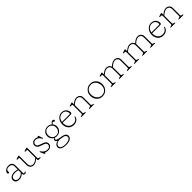

<svg xmlns="http://www.w3.org/2000/svg" viewBox="668 -2719 5192 5192"><g transform="rotate(-45 3264.0 -122.5)"><path d="M63.5 -103.5Q63.5 -158 112.8 -195.5Q162 -233 248 -233Q276.5 -233 306.5 -228Q336.5 -223 361.5 -215.5V-332.5Q361.5 -385 330.8 -412.2Q300 -439.5 245 -439.5Q193.5 -439.5 168 -420Q142.5 -400.5 142.5 -373.5V-338.5Q142.5 -313.5 115.5 -313.5Q104.5 -313.5 97 -322.2Q89.5 -331 89.5 -343.5Q89.5 -376 110.5 -404.5Q131.5 -433 169 -450.8Q206.5 -468.5 256 -468.5Q326.5 -468.5 361.5 -432.2Q396.5 -396 396.5 -337.5V-46Q396.5 -19.5 420 -19.5Q428.5 -19.5 433.8 -22.2Q439 -25 442.5 -28.5Q446.5 -32.5 450 -35.8Q453.5 -39 458 -39Q469.5 -39 469.5 -26Q469.5 -12.5 454.8 -0.8Q440 11 418.5 11Q393.5 11 377.5 -1.8Q361.5 -14.5 361.5 -43V-61Q291.5 11 200.5 11Q141.5 11 102.5 -17.5Q63.5 -46 63.5 -103.5ZM103.5 -106.5Q103.5 -62.5 132 -41.5Q160.5 -20.5 201.5 -20.5Q292.5 -20.5 361.5 -97V-186.5Q336.5 -194 308 -199.5Q279.5 -205 248 -205Q181.5 -205 142.5 -179Q103.5 -153 103.5 -106.5Z M616.5 -124V-387Q616.5 -411 595.5 -411H548.5Q532.5 -411 532.5 -423Q532.5 -433 548.5 -438L603.5 -454Q611 -456.5 619.5 -459.8Q628 -463 632.5 -463Q651.5 -463 651.5 -443V-134Q651.5 -77 681 -47Q710.5 -17 757.5 -17Q824 -17 911.5 -95L922.5 -105V-387Q922.5 -411 901.5 -411H854.5Q838.5 -411 838.5 -423Q838.5 -433 854.5 -438L909.5 -454Q917 -456.5 925.5 -459.8Q934 -463 938.5 -463Q957.5 -463 957.5 -443V-61Q957.5 -36.5 986.5 -31L1011.5 -26Q1030.5 -22 1030.5 -12Q1030.5 0 1013.5 0H954.5Q935 0 928.8 -6.2Q922.5 -12.5 922.5 -35V-71.5Q878.5 -32.5 836 -10.2Q793.5 12 753.5 12Q694.5 12 655.5 -25.2Q616.5 -62.5 616.5 -124Z M1265 -441Q1225 -441 1199.8 -417.5Q1174.5 -394 1174.5 -357Q1174.5 -325.5 1192.2 -306Q1210 -286.5 1239.8 -273.8Q1269.5 -261 1306 -250.5Q1341 -240.5 1375 -225Q1409 -209.5 1431.2 -184.2Q1453.5 -159 1453.5 -119Q1453.5 -69 1417 -32Q1380.5 5 1310.5 5Q1280 5 1256 -3.5Q1232 -12 1218.5 -12Q1207.5 -12 1201.5 -3Q1195.5 6 1185.5 6Q1174.5 6 1168.5 -9L1121.5 -114Q1111.5 -135.5 1128.5 -139Q1138 -140.5 1146.5 -127Q1177.5 -74 1223 -49Q1268.5 -24 1310.5 -24Q1368 -24 1393.2 -49.8Q1418.5 -75.5 1418.5 -114Q1418.5 -143.5 1399 -162.8Q1379.5 -182 1348.2 -195Q1317 -208 1282.5 -218Q1247.5 -228.5 1214.8 -243.8Q1182 -259 1161 -285.2Q1140 -311.5 1140 -354Q1140 -401.5 1173.5 -435.8Q1207 -470 1266.5 -470Q1300.5 -470 1323 -461.5Q1345.5 -453 1359.5 -453Q1370 -453 1376.2 -461.5Q1382.5 -470 1389.5 -470Q1400.5 -470 1403.5 -461L1438.5 -360Q1442.5 -349 1444 -337.2Q1445.5 -325.5 1435.5 -323Q1424.5 -320.5 1412.5 -346Q1391 -391.5 1353.2 -416.2Q1315.5 -441 1265 -441Z M1820 -7Q1909.5 5.5 1945.2 37Q1981 68.5 1981 116Q1981 173 1924 209Q1867 245 1762.5 245Q1650 245 1598.2 209Q1546.5 173 1546.5 123Q1546.5 85 1576 51.2Q1605.5 17.5 1674 -3Q1642.5 -15 1631.5 -30.8Q1620.5 -46.5 1620.5 -68Q1620.5 -76.5 1628.8 -92.2Q1637 -108 1659.5 -122Q1615 -144.5 1588 -187.5Q1561 -230.5 1561 -286.5Q1561 -340.5 1586.5 -381.5Q1612 -422.5 1655.2 -445.8Q1698.5 -469 1751 -469Q1787 -469 1819 -457.2Q1851 -445.5 1876 -424.5L1886.5 -439Q1904.5 -463.5 1923.8 -476.8Q1943 -490 1964.5 -490Q1985 -490 1998.2 -479.5Q2011.5 -469 2011.5 -454Q2011.5 -427 1989 -427Q1977 -427 1970.5 -433.2Q1964 -439.5 1958.8 -445.8Q1953.5 -452 1944 -452Q1929.5 -452 1919.2 -440Q1909 -428 1894 -406.5Q1914.5 -382.5 1926.2 -351.8Q1938 -321 1938 -285.5Q1938 -232 1912.5 -190.2Q1887 -148.5 1844.2 -124.8Q1801.5 -101 1748.5 -101Q1712.5 -101 1680 -113Q1653.5 -93 1653.5 -73Q1653.5 -59.5 1667.8 -48Q1682 -36.5 1718 -26.5Q1754 -16.5 1820 -7ZM1747 -442Q1680.5 -442 1640 -398.8Q1599.5 -355.5 1599.5 -288Q1599.5 -215.5 1642.5 -171.5Q1685.5 -127.5 1752.5 -127.5Q1818.5 -127.5 1859 -171.8Q1899.5 -216 1899.5 -283Q1899.5 -354 1857 -398Q1814.5 -442 1747 -442ZM1582.5 119.5Q1582.5 160.5 1624 188.8Q1665.5 217 1765 217Q1845.5 217 1894.8 190Q1944 163 1944 117.5Q1944 84.5 1916.8 60.2Q1889.5 36 1812 26Q1760.5 19 1725.5 11.5Q1654.5 22 1618.5 52.5Q1582.5 83 1582.5 119.5Z M2470.5 -294Q2470.5 -249 2420.5 -249H2115Q2114.5 -242 2114.5 -235Q2114.5 -136 2166.2 -80.8Q2218 -25.5 2298.5 -25.5Q2364 -25.5 2402.8 -57.5Q2441.5 -89.5 2452.5 -127.5Q2456 -140.5 2464.5 -140.5Q2470.5 -140.5 2472.5 -136.2Q2474.5 -132 2474.5 -126.5Q2472 -91.5 2448.5 -60.2Q2425 -29 2385.2 -9.2Q2345.5 10.5 2294 10.5Q2226 10.5 2177 -19.8Q2128 -50 2101.8 -103.5Q2075.5 -157 2075.5 -226Q2075.5 -294.5 2103.8 -349.5Q2132 -404.5 2181.2 -436.8Q2230.5 -469 2293.5 -469Q2343.5 -469 2383.5 -447.2Q2423.5 -425.5 2447 -386.2Q2470.5 -347 2470.5 -294ZM2289.5 -441Q2221 -441 2175 -395.8Q2129 -350.5 2117.5 -278H2399.5Q2429.5 -278 2429.5 -303Q2429.5 -361 2391.5 -401Q2353.5 -441 2289.5 -441Z M2684.5 -443V-386.5Q2729 -426.5 2772 -448.2Q2815 -470 2856 -470Q2916.5 -470 2956 -432.8Q2995.5 -395.5 2995.5 -334V-61Q2995.5 -36.5 3024.5 -31L3049.5 -26Q3068.5 -22 3068.5 -12Q3068.5 0 3051.5 0H2903.5Q2886.5 0 2886.5 -12Q2886.5 -22 2905.5 -26L2931.5 -31Q2960.5 -36.5 2960.5 -61V-324Q2960.5 -381 2930.5 -411Q2900.5 -441 2852 -441Q2819 -441 2779.8 -422Q2740.5 -403 2695.5 -363L2684.5 -353V-61Q2684.5 -36.5 2713.5 -31L2738.5 -26Q2757.5 -22 2757.5 -12Q2757.5 0 2740.5 0H2592.5Q2575.5 0 2575.5 -12Q2575.5 -22 2594.5 -26L2620.5 -31Q2649.5 -36.5 2649.5 -61V-387Q2649.5 -411 2628.5 -411H2581.5Q2565.5 -411 2565.5 -423Q2565.5 -433 2581.5 -438L2636.5 -454Q2644 -456.5 2652.5 -459.8Q2661 -463 2665.5 -463Q2684.5 -463 2684.5 -443Z M3386 -469Q3452.5 -469 3503.8 -438.2Q3555 -407.5 3584.2 -353.8Q3613.5 -300 3613.5 -230.5Q3613.5 -160.5 3584.2 -106Q3555 -51.5 3503.5 -20.5Q3452 10.5 3385 10.5Q3318.5 10.5 3267.2 -20.5Q3216 -51.5 3187 -106Q3158 -160.5 3158 -230.5Q3158 -300 3187.2 -353.8Q3216.5 -407.5 3268 -438.2Q3319.5 -469 3386 -469ZM3428 -23Q3481.5 -32.5 3517 -66Q3552.5 -99.5 3567 -149.8Q3581.5 -200 3571 -259Q3560 -322 3528 -365.2Q3496 -408.5 3449.2 -427.2Q3402.5 -446 3346.5 -436Q3292 -426.5 3255.5 -393Q3219 -359.5 3204.2 -309.5Q3189.5 -259.5 3199.5 -201Q3211 -137 3244 -93.8Q3277 -50.5 3324.8 -32Q3372.5 -13.5 3428 -23Z M3828.5 -443V-386.5Q3873 -426.5 3916 -448.2Q3959 -470 4000 -470Q4048 -470 4083.5 -445.8Q4119 -421.5 4132.5 -380Q4223 -470 4306 -470Q4366.5 -470 4406 -432.8Q4445.5 -395.5 4445.5 -334V-61Q4445.5 -36.5 4474.5 -31L4499.5 -26Q4518.5 -22 4518.5 -12Q4518.5 0 4501.5 0H4353.5Q4336.5 0 4336.5 -12Q4336.5 -22 4355.5 -26L4381.5 -31Q4410.5 -36.5 4410.5 -61V-324Q4410.5 -381 4380.5 -411Q4350.5 -441 4302 -441Q4269 -441 4229.2 -420.5Q4189.5 -400 4145.5 -356L4139 -349.5Q4139.5 -342 4139.5 -334V-61Q4139.5 -36.5 4168.5 -31L4193.5 -26Q4212.5 -22 4212.5 -12Q4212.5 0 4195.5 0H4047.5Q4030.5 0 4030.5 -12Q4030.5 -22 4049.5 -26L4075.5 -31Q4104.5 -36.5 4104.5 -61V-324Q4104.5 -381 4074.5 -411Q4044.5 -441 3996 -441Q3963 -441 3923.8 -422Q3884.5 -403 3839.5 -363L3828.5 -353V-61Q3828.5 -36.5 3857.5 -31L3882.5 -26Q3901.5 -22 3901.5 -12Q3901.5 0 3884.5 0H3736.5Q3719.5 0 3719.5 -12Q3719.5 -22 3738.5 -26L3764.5 -31Q3793.5 -36.5 3793.5 -61V-387Q3793.5 -411 3772.5 -411H3725.5Q3709.5 -411 3709.5 -423Q3709.5 -433 3725.5 -438L3780.5 -454Q3788 -456.5 3796.5 -459.8Q3805 -463 3809.5 -463Q3828.5 -463 3828.5 -443Z M4718 -443V-386.5Q4762.5 -426.5 4805.5 -448.2Q4848.5 -470 4889.5 -470Q4937.5 -470 4973 -445.8Q5008.5 -421.5 5022 -380Q5112.5 -470 5195.5 -470Q5256 -470 5295.5 -432.8Q5335 -395.5 5335 -334V-61Q5335 -36.5 5364 -31L5389 -26Q5408 -22 5408 -12Q5408 0 5391 0H5243Q5226 0 5226 -12Q5226 -22 5245 -26L5271 -31Q5300 -36.5 5300 -61V-324Q5300 -381 5270 -411Q5240 -441 5191.5 -441Q5158.5 -441 5118.8 -420.5Q5079 -400 5035 -356L5028.5 -349.5Q5029 -342 5029 -334V-61Q5029 -36.5 5058 -31L5083 -26Q5102 -22 5102 -12Q5102 0 5085 0H4937Q4920 0 4920 -12Q4920 -22 4939 -26L4965 -31Q4994 -36.5 4994 -61V-324Q4994 -381 4964 -411Q4934 -441 4885.5 -441Q4852.5 -441 4813.2 -422Q4774 -403 4729 -363L4718 -353V-61Q4718 -36.5 4747 -31L4772 -26Q4791 -22 4791 -12Q4791 0 4774 0H4626Q4609 0 4609 -12Q4609 -22 4628 -26L4654 -31Q4683 -36.5 4683 -61V-387Q4683 -411 4662 -411H4615Q4599 -411 4599 -423Q4599 -433 4615 -438L4670 -454Q4677.5 -456.5 4686 -459.8Q4694.5 -463 4699 -463Q4718 -463 4718 -443Z M5892.5 -294Q5892.5 -249 5842.5 -249H5537Q5536.5 -242 5536.5 -235Q5536.5 -136 5588.2 -80.8Q5640 -25.5 5720.5 -25.5Q5786 -25.5 5824.8 -57.5Q5863.5 -89.5 5874.5 -127.5Q5878 -140.5 5886.5 -140.5Q5892.5 -140.5 5894.5 -136.2Q5896.5 -132 5896.5 -126.5Q5894 -91.5 5870.5 -60.2Q5847 -29 5807.2 -9.2Q5767.5 10.5 5716 10.5Q5648 10.5 5599 -19.8Q5550 -50 5523.8 -103.5Q5497.5 -157 5497.5 -226Q5497.5 -294.5 5525.8 -349.5Q5554 -404.5 5603.2 -436.8Q5652.5 -469 5715.5 -469Q5765.5 -469 5805.5 -447.2Q5845.5 -425.5 5869 -386.2Q5892.5 -347 5892.5 -294ZM5711.5 -441Q5643 -441 5597 -395.8Q5551 -350.5 5539.5 -278H5821.5Q5851.5 -278 5851.5 -303Q5851.5 -361 5813.5 -401Q5775.5 -441 5711.5 -441Z M6106.5 -443V-386.5Q6151 -426.5 6194 -448.2Q6237 -470 6278 -470Q6338.5 -470 6378 -432.8Q6417.5 -395.5 6417.5 -334V-61Q6417.5 -36.5 6446.5 -31L6471.5 -26Q6490.5 -22 6490.5 -12Q6490.5 0 6473.5 0H6325.5Q6308.5 0 6308.5 -12Q6308.5 -22 6327.5 -26L6353.5 -31Q6382.5 -36.5 6382.5 -61V-324Q6382.5 -381 6352.5 -411Q6322.5 -441 6274 -441Q6241 -441 6201.8 -422Q6162.5 -403 6117.5 -363L6106.5 -353V-61Q6106.5 -36.5 6135.5 -31L6160.5 -26Q6179.5 -22 6179.5 -12Q6179.5 0 6162.5 0H6014.5Q5997.5 0 5997.5 -12Q5997.5 -22 6016.5 -26L6042.5 -31Q6071.5 -36.5 6071.5 -61V-387Q6071.5 -411 6050.5 -411H6003.5Q5987.5 -411 5987.5 -423Q5987.5 -433 6003.5 -438L6058.5 -454Q6066 -456.5 6074.5 -459.8Q6083 -463 6087.5 -463Q6106.5 -463 6106.5 -443Z"/></g></svg>

Font: Fraunces 9pt SuperSoft Thin
Style: Regular
Weight: 100
Version: Version 1.000;[b76b70a41]